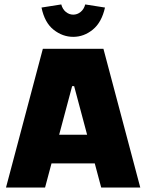

<svg xmlns="http://www.w3.org/2000/svg" viewBox="-20 -845 659 865"><path d="M7 0 173 -625H446L612 0H436L314 -457H305L183 0ZM118 -109V-238H501V-109ZM310 -679Q262 -679 221.5 -711Q181 -743 167 -811L256 -825Q262 -803 277 -791Q292 -779 310 -779Q328 -779 343 -791Q358 -803 364 -825L453 -811Q438 -744 398 -711.5Q358 -679 310 -679Z"/></svg>

Font: Changa
Style: Bold
Weight: 700
Designer: Eduardo Rodriguez Tunni
Foundry: Eduardo Rodriguez Tunni
Version: Version 3.002; ttfautohint (v1.8.2)